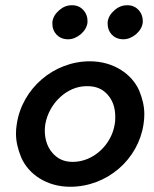

<svg xmlns="http://www.w3.org/2000/svg" viewBox="-20 -704 587 733"><path d="M391 -620C391 -617 391 -615 391 -612C391 -583 412 -555 449 -554C450 -554 451 -554 451 -554C467 -554 483 -560 499 -573C514 -586 523 -601 525 -618C525 -621 525 -623 525 -626C525 -654 503 -684 467 -684C466 -684 465 -684 465 -684C448 -684 432 -678 417 -665C402 -652 393 -637 391 -620ZM180 -620C180 -617 180 -615 180 -612C180 -583 201 -555 238 -554C239 -554 240 -554 240 -554C256 -554 272 -560 288 -573C303 -586 312 -601 314 -618C314 -621 314 -623 314 -626C314 -654 292 -684 256 -684C255 -684 254 -684 254 -684C237 -684 221 -678 206 -665C191 -652 182 -637 180 -620ZM44 -230C42 -218 41 -206 41 -194C41 -165 48 -134 61 -103C88 -40 157 9 248 9C389 9 508 -95 528 -230C530 -243 531 -256 531 -268C531 -298 524 -328 511 -359C484 -420 415 -470 323 -470C185 -470 64 -366 44 -230ZM153 -230C167 -310 236 -375 310 -375C312 -375 313 -375 314 -375C340 -375 362 -368 379 -354C413 -326 420 -288 420 -258C420 -249 420 -240 418 -230C406 -152 337 -86 258 -86C232 -86 211 -93 194 -107C160 -134 151 -174 151 -206C151 -214 152 -222 153 -230Z"/></svg>

Font: Jost Medium
Style: Italic
Weight: 500
Italic angle: -5°
Version: Version 3.710